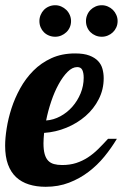

<svg xmlns="http://www.w3.org/2000/svg" viewBox="-33 -715 474 741"><path d="M418 -179.2Q397 -144 369.9 -110.8Q342.8 -77.6 308.8 -51.8Q274.9 -25.9 233.6 -10Q192.4 5.9 143.1 5.9Q107.4 5.9 78.6 -3.2Q49.8 -12.2 29.3 -31.2Q8.8 -50.3 -2.2 -80.3Q-13.2 -110.4 -13.2 -152.8Q-13.2 -181.6 -7.3 -219.2Q-1.5 -256.8 11.2 -296.4Q23.9 -335.9 44.9 -374Q65.9 -412.1 95.7 -442.1Q125.5 -472.2 165.5 -490.5Q205.6 -508.8 256.8 -508.8Q290.5 -508.8 311.8 -500.7Q333 -492.7 345.5 -479.5Q357.9 -466.3 362.5 -449Q367.2 -431.6 367.2 -413.1Q367.2 -369.6 348.1 -332.3Q329.1 -294.9 297.1 -267.1Q265.1 -239.3 223.6 -222.2Q182.1 -205.1 137.2 -202.1Q136.2 -190.9 135.5 -180.9Q134.8 -170.9 134.8 -162.1Q134.8 -136.7 139.4 -120.4Q144 -104 153.1 -94.7Q162.1 -85.4 175.5 -81.8Q189 -78.1 207 -78.1Q236.8 -78.1 261 -85.9Q285.2 -93.8 306.2 -107.4Q327.1 -121.1 345.9 -139.6Q364.7 -158.2 383.8 -179.2ZM145 -250Q173.3 -252 199.7 -266.1Q226.1 -280.3 246.1 -303Q266.1 -325.7 278.1 -354.7Q290 -383.8 290 -415Q290 -433.6 284.7 -444.8Q279.3 -456.1 265.1 -456.1Q246.1 -456.1 227.8 -437.7Q209.5 -419.4 193.4 -390.1Q177.2 -360.8 164.8 -324Q152.3 -287.1 145 -250ZM241.2 -633.8Q241.2 -620.6 236.3 -609.6Q231.4 -598.6 222.9 -590.6Q214.4 -582.5 203.4 -577.9Q192.4 -573.2 180.2 -573.2Q167 -573.2 155.8 -577.9Q144.5 -582.5 136.5 -590.6Q128.4 -598.6 123.8 -609.6Q119.1 -620.6 119.1 -633.8Q119.1 -646 123.8 -657.2Q128.4 -668.5 136.5 -676.8Q144.5 -685.1 155.8 -689.9Q167 -694.8 180.2 -694.8Q192.4 -694.8 203.4 -689.9Q214.4 -685.1 222.9 -676.8Q231.4 -668.5 236.3 -657.2Q241.2 -646 241.2 -633.8ZM420.9 -633.8Q420.9 -620.6 416 -609.6Q411.1 -598.6 402.8 -590.6Q394.5 -582.5 383.3 -577.9Q372.1 -573.2 359.9 -573.2Q346.7 -573.2 335.7 -577.9Q324.7 -582.5 316.4 -590.6Q308.1 -598.6 303.5 -609.6Q298.8 -620.6 298.8 -633.8Q298.8 -646 303.5 -657.2Q308.1 -668.5 316.4 -676.8Q324.7 -685.1 335.7 -689.9Q346.7 -694.8 359.9 -694.8Q372.1 -694.8 383.3 -689.9Q394.5 -685.1 402.8 -676.8Q411.1 -668.5 416 -657.2Q420.9 -646 420.9 -633.8Z"/></svg>

Font: Lobster
Style: Regular
Weight: 400
Designer: Pablo Impallari
Foundry: Pablo Impallari
Version: Version 1.007; ttfautohint (v1.1) -l 8 -r 50 -G 50 -x 14 -D 